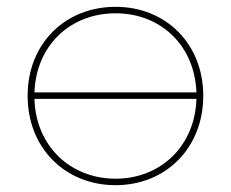

<svg xmlns="http://www.w3.org/2000/svg" viewBox="-20 -540 678 563"><path d="M319 -16C186 -16 85 -112 81 -250H556C552 -112 451 -16 319 -16ZM319 -501C451 -501 551 -407 556 -269H81C86 -407 186 -501 319 -501ZM319 -520C171 -520 61 -412 61 -259C61 -106 171 3 319 3C466 3 576 -106 576 -259C576 -412 466 -520 319 -520Z"/></svg>

Font: Montserrat-Alt1 Thin
Style: Regular
Weight: 100
Designer: Differentunic
Foundry: Differentunic
Version: Version 7.222